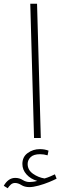

<svg xmlns="http://www.w3.org/2000/svg" viewBox="-73 -734 321 1021"><path d="M108 0 88 -714H124L144 0ZM-32 267 -53 254Q-29 212 8 212Q30 212 47.5 223Q65 234 84 234Q92 234 103.5 232.5Q115 231 125 228Q90 218 68 193.5Q46 169 46 138Q46 100 74.5 79.5Q103 59 139 59Q164 59 185 67L180 92Q160 86 140 86Q106 86 90 101.5Q74 117 74 138Q74 170 102.5 190Q131 210 164 215Q181 210 193.5 204.5Q206 199 219 193L228 216Q215 223 188.5 234Q162 245 132.5 253Q103 261 83 261Q58 261 40.5 250Q23 239 7 239Q-6 239 -15.5 247.5Q-25 256 -32 267Z"/></svg>

Font: Noto Sans Arabic UI XLt
Style: Regular
Weight: 200
Designer: Monotype Design Team, Nadine Chahine and Nizar Qandah
Foundry: Monotype Imaging Inc.
Version: Version 2.010; ttfautohint (v1.8.4.7-5d5b)